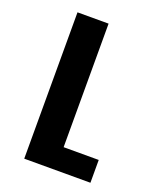

<svg xmlns="http://www.w3.org/2000/svg" viewBox="-132 -781 714 863"><g transform="rotate(20 225.0 -350.0)"><path d="M237.1 -109.1H405V0H88.4V-700H237.1Z"/></g></svg>

Font: League Mono Thin Condensed
Style: Regular
Weight: 100
Width: 1
Designer: Tyler Finck
Foundry: The League of Moveable Type / Tyler Finck
Version: Version 2.300;RELEASE